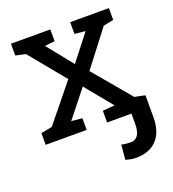

<svg xmlns="http://www.w3.org/2000/svg" viewBox="-135 -632 857 949"><g transform="rotate(-20 293.5 -157.0)"><path d="M20.5 0V-61.5L79.1 -72.8L236.8 -267.1L82.5 -455.1L30.3 -466.3V-528.3H237.3V-466.3L184.6 -460.4L293 -325.7L398.4 -460.9L341.8 -466.3V-528.3H545.4V-466.3L491.7 -455.1L348.6 -268.6L513.2 -72.8L567.9 -61.5V0H343.8V-61.5L407.2 -66.9L291.5 -208L179.2 -66.9L236.3 -61.5V0ZM419.4 213.4Q405.3 213.4 393.1 211.2Q380.9 209 365.2 204.6L372.1 126.5Q378.9 128.9 394.5 130.6Q410.2 132.3 419.4 132.3Q471.7 132.3 471.7 54.2V-34.2H567.9V54.2Q567.9 130.4 529.1 171.9Q490.2 213.4 419.4 213.4Z"/></g></svg>

Font: Roboto Slab
Style: Regular
Weight: 400
Designer: Google
Version: Version 2.000; ttfautohint (v1.8.1.43-b0c9)